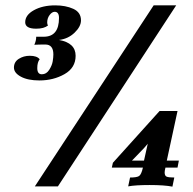

<svg xmlns="http://www.w3.org/2000/svg" viewBox="-20 -695 719 716"><path d="M553 -675H637L196 0H110ZM262 -487Q262 -442 220.5 -418.5Q179 -395 127 -395Q84 -395 58 -409Q32 -423 32 -443Q32 -464 50 -475.5Q68 -487 91 -487Q118 -487 128 -474Q119 -463 119 -441Q119 -418 136 -418Q153 -418 163.5 -434.5Q174 -451 176.5 -466Q179 -481 179 -492Q179 -529 149 -529Q125 -529 108 -528Q115 -543 115 -558H143Q200 -558 200 -628Q200 -651 184 -651Q174 -651 165 -639Q156 -627 156 -611Q156 -604 159 -600Q144 -588 115 -588Q74 -588 74 -612Q74 -639 106.5 -657Q139 -675 186 -675Q225 -675 253.5 -662Q282 -649 282 -619Q282 -596 258 -573Q234 -550 200 -546Q262 -535 262 -487ZM642 -70H597Q594 -58 594 -52Q594 -39 602 -36Q610 -33 630 -33L623 1Q593 -5 538 -5Q485 -5 458 0L465 -33Q490 -33 498.5 -38.5Q507 -44 513 -70H397L401 -88L575 -281H642L602 -96H647ZM517 -96 531 -159Q520 -145 499.5 -124.5Q479 -104 472 -96Z"/></svg>

Font: GFS Artemisia
Style: Bold Italic
Weight: 700
Italic angle: -12°
Designer: Designed by Takis Katsoulidis and George D. Matthiopoulos.
Foundry: Designed by Takis Katsoulidis and George D. Matthiopoulos.
Version: Version 1.0